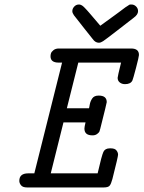

<svg xmlns="http://www.w3.org/2000/svg" viewBox="-20 -824 631 844"><path d="M64.9 -28.8Q64.9 -62 104 -62H130.9L252.9 -548.8H237.8Q201.7 -548.8 202.1 -577.1Q202.1 -583 204.1 -589.6Q206.1 -596.2 215.1 -603.5Q224.1 -610.8 238.8 -610.8H556.2Q591.3 -610.8 590.8 -582Q590.8 -575.2 577.9 -525.6Q564.9 -476.1 562 -470.2Q554.2 -454.1 529.8 -454.1Q515.6 -454.1 506.3 -461.7Q497.1 -469.2 497.1 -481.9Q497.1 -487.8 512.2 -548.8H324.2L273.9 -348.1H371.1Q372.1 -349.1 374.5 -364Q377 -378.9 385.5 -391.4Q394 -403.8 413.1 -403.8H414.1Q449.2 -403.8 449.2 -375Q449.2 -371.1 420.9 -258.8Q418.9 -250 417 -245.6Q415 -241.2 407 -235.1Q398.9 -229 387.2 -229H386.2Q351.1 -229 351.1 -258.8Q351.1 -265.6 356 -286.1H258.8V-285.2L203.1 -62H409.2Q427.2 -141.1 434.6 -156.5Q441.9 -171.9 462.9 -171.9H466.8Q484.9 -171.9 491.9 -162.8Q499 -153.8 499 -144Q499 -135.3 474.1 -37.1Q468.3 -15.1 461.7 -7.6Q455.1 0 436 0H99.1Q80.1 0 72.5 -9.5Q64.9 -19 64.9 -28.8ZM297.9 -774.9Q297.9 -786.1 306.4 -795.2Q314.9 -804.2 327.1 -804.2Q330.1 -804.2 332 -803.7Q334 -803.2 336.4 -802Q338.9 -800.8 340.8 -799.8Q342.8 -798.8 345.9 -795.9Q349.1 -793 351.1 -791Q353 -789.1 356.9 -784.9Q360.8 -780.8 363.5 -777.8Q366.2 -774.9 371.6 -768.6Q377 -762.2 380.9 -757.8L420.9 -710.9Q439 -724.1 455.6 -736.1Q472.2 -748 483.2 -756.1Q494.1 -764.2 504.2 -771.5Q514.2 -778.8 520 -783.4Q525.9 -788.1 531.5 -792Q537.1 -795.9 540 -797.4Q543 -798.8 545.4 -801Q547.9 -803.2 549.8 -803.7Q551.8 -804.2 553.5 -804.2Q555.2 -804.2 558.1 -804.2Q569.3 -804.2 578.1 -795.7Q586.9 -787.1 586.9 -774.9Q586.9 -759.8 567.9 -746.1Q539.1 -724.1 498 -691.9Q443.8 -649.9 433.3 -643.1Q422.9 -636.2 415 -636.2H414.1Q398.9 -636.2 387.2 -652.8Q373 -670.9 351.1 -698.2Q312 -747.1 304.9 -757.1Q297.9 -767.1 297.9 -774.9Z"/></svg>

Font: CMU Typewriter Text
Style: Italic
Weight: 500
Italic angle: -14.04°
Version: Version 0.7.0